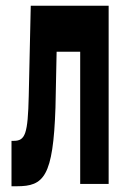

<svg xmlns="http://www.w3.org/2000/svg" viewBox="-20 -640 440 668"><path d="M39 8C132 8 165 -24 173 -266L177 -460H259V0H358V-620H87L80 -306C77 -174 68 -150 28 -150H20V8Z"/></svg>

Font: Yard Headline
Style: Regular
Weight: 400
Monospace: yes
Designer: Roman Shamin
Foundry: Evil Martians
Version: Version 1.000